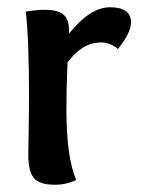

<svg xmlns="http://www.w3.org/2000/svg" viewBox="-20 -505 398 529"><path d="M103 -478Q139 -478 154.5 -465Q170 -452 170 -424V-412Q228 -485 283 -485Q341 -485 341 -443Q341 -415 305 -370Q284 -388 258 -388Q207 -388 166 -333Q163 -269 163 -203Q163 -72 190 -9Q163 4 131 4Q88 4 73 -15Q58 -34 58 -76Q58 -88 59 -144Q60 -200 60 -232Q60 -399 51 -473Q80 -478 103 -478Z"/></svg>

Font: Overlock
Style: Bold
Weight: 700
Designer: Dario Muhafara
Foundry: Dario Manuel Muhafara
Version: Version 1.001